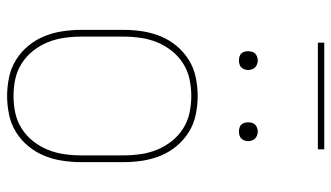

<svg xmlns="http://www.w3.org/2000/svg" viewBox="-216 -708 932 540"><g transform="rotate(90 250.0 -438.0)"><path d="M250 8Q224 8 197.5 2.5Q171 -3 148.5 -17Q126 -31 109 -51.5Q92 -72 82 -96.5Q72 -121 68 -147.5Q64 -174 64 -200V-320Q64 -346 68 -372.5Q72 -399 82 -423.5Q92 -448 109 -468.5Q126 -489 148.5 -503Q171 -517 197.5 -522.5Q224 -528 250 -528Q276 -528 302.5 -522.5Q329 -517 351.5 -503Q374 -489 391 -468.5Q408 -448 418 -423.5Q428 -399 432 -372.5Q436 -346 436 -320V-200Q436 -174 432 -147.5Q428 -121 418 -96.5Q408 -72 391 -51.5Q374 -31 351.5 -17Q329 -3 302.5 2.5Q276 8 250 8ZM250 -10Q274 -10 297.5 -15Q321 -20 341.5 -33Q362 -46 377 -65Q392 -84 401 -106Q410 -128 413.5 -152Q417 -176 417 -200V-320Q417 -344 413.5 -368Q410 -392 401 -414Q392 -436 377 -455Q362 -474 341.5 -487Q321 -500 297.5 -505Q274 -510 250 -510Q226 -510 202.5 -505Q179 -500 158.5 -487Q138 -474 123 -455Q108 -436 99 -414Q90 -392 86.5 -368Q83 -344 83 -320V-200Q83 -176 86.5 -152Q90 -128 99 -106Q108 -84 123 -65Q138 -46 158.5 -33Q179 -20 202.5 -15Q226 -10 250 -10ZM350 -644Q345 -644 339.5 -645.5Q334 -647 330.5 -650.5Q327 -654 325.5 -659.5Q324 -665 324 -670Q324 -675 325.5 -680.5Q327 -686 330.5 -689.5Q334 -693 339.5 -695Q345 -697 350 -697Q355 -697 360.5 -695Q366 -693 369.5 -689.5Q373 -686 375 -680.5Q377 -675 377 -670Q377 -665 375 -659.5Q373 -654 369.5 -650.5Q366 -647 360.5 -645.5Q355 -644 350 -644ZM150 -644Q145 -644 139.5 -645.5Q134 -647 130.5 -650.5Q127 -654 125.5 -659.5Q124 -665 124 -670Q124 -675 125.5 -680.5Q127 -686 130.5 -689.5Q134 -693 139.5 -695Q145 -697 150 -697Q155 -697 160.5 -695Q166 -693 169.5 -689.5Q173 -686 175 -680.5Q177 -675 177 -670Q177 -665 175 -659.5Q173 -654 169.5 -650.5Q166 -647 160.5 -645.5Q155 -644 150 -644ZM400 -866H100V-884H400Z"/></g></svg>

Font: Iosevka Term Curly Thin
Style: Regular
Weight: 100
Designer: Belleve Invis
Foundry: Belleve Invis
Version: Version 32.3.0